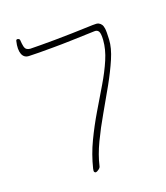

<svg xmlns="http://www.w3.org/2000/svg" viewBox="-125 -738 724 837"><g transform="rotate(-20 237.5 -319.5)"><path d="M170 -7Q185 -68 212 -124.5Q239 -181 270.5 -234Q302 -287 331.5 -336.5Q361 -386 380.5 -431.5Q400 -477 403 -519Q405 -549 399 -559Q393 -569 379 -568Q320 -566 272.5 -564.5Q225 -563 187.5 -563Q150 -563 122.5 -563Q95 -563 77 -564Q65 -564 57 -569.5Q49 -575 45 -585.5Q41 -596 41 -611Q41 -626 46 -646Q47 -650 51 -650.5Q55 -651 59 -648.5Q63 -646 63 -642Q64 -624 66.5 -613Q69 -602 75 -597.5Q81 -593 91 -592Q132 -591 204.5 -591.5Q277 -592 382 -596Q402 -597 409.5 -593Q417 -589 421 -583Q426 -577 428 -563Q430 -549 428 -512Q426 -474 405.5 -426.5Q385 -379 355.5 -326Q326 -273 294 -218Q262 -163 236.5 -109.5Q211 -56 200 -8Q199 -1 190 5.5Q181 12 176 12Q173 12 170 8.5Q167 5 170 -7Z"/></g></svg>

Font: Noto Rashi Hebrew Thin
Style: Regular
Weight: 250
Version: Version 1.006